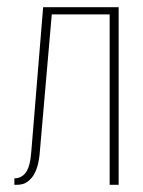

<svg xmlns="http://www.w3.org/2000/svg" viewBox="-20 -514 399 534"><path d="M20 0V-18Q40 -18 52 -34.5Q64 -51 67 -92L100 -494H310V0H285V-474H124L90 -83Q89 -73 86 -59Q83 -45 76 -31.5Q69 -18 57 -9Q45 0 27 0Z"/></svg>

Font: Alumni Sans SC Thin
Style: Regular
Weight: 100
Designer: Robert E. Leuschke
Foundry: Robert E. Leuschke
Version: Version 1.018